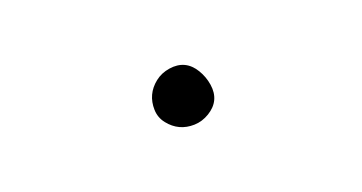

<svg xmlns="http://www.w3.org/2000/svg" viewBox="-23 -199 145 77"><g transform="rotate(5 50.0 -160.5)"><path d="M38 -160Q38 -157 39.5 -154Q41 -151 44 -149.5Q47 -148 50 -148Q53 -148 56 -149.5Q59 -151 61 -154Q63 -157 63 -160Q63 -163 61 -166Q59 -169 56 -171Q53 -173 50 -173Q47 -173 44 -171Q41 -169 39.5 -166Q38 -163 38 -160Z"/></g></svg>

Font: Linefont Thin
Style: Regular
Weight: 100
Monospace: yes
Version: Version 3.002;gftools[0.9.33]